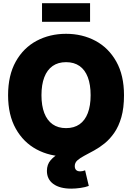

<svg xmlns="http://www.w3.org/2000/svg" viewBox="-20 -944 806 1171"><path d="M382.8 10.3Q283.7 10.3 203.4 -32.7Q123 -75.7 76.2 -159.2Q29.3 -242.7 29.3 -363.3Q29.3 -484.9 76.2 -568.6Q123 -652.3 203.4 -695.1Q283.7 -737.8 382.8 -737.8Q481.9 -737.8 562 -695.1Q642.1 -652.3 689.2 -568.6Q736.3 -484.9 736.3 -363.3Q736.3 -242.2 689.2 -158.7Q642.1 -75.2 562 -32.5Q481.9 10.3 382.8 10.3ZM382.8 -162.6Q431.6 -162.6 465.1 -186Q498.5 -209.5 515.6 -254.4Q532.7 -299.3 532.7 -363.3Q532.7 -427.7 515.6 -472.9Q498.5 -518.1 465.1 -541.5Q431.6 -564.9 382.8 -564.9Q334.5 -564.9 301 -541.5Q267.6 -518.1 250.2 -472.9Q232.9 -427.7 232.9 -363.3Q232.9 -299.3 250.2 -254.4Q267.6 -209.5 301 -186Q334.5 -162.6 382.8 -162.6ZM414.6 206.5Q344.7 206.5 305.4 178Q266.1 149.4 266.1 98.1Q266.1 59.1 289.1 32.7Q312 6.3 349.9 -13.2Q387.7 -32.7 432.9 -51.5Q478 -70.3 523.2 -94.2Q568.4 -118.2 606.2 -152.6Q644 -187 667 -238Q689.9 -289.1 689.9 -363.3H736.3Q736.3 -285.2 720.2 -229.2Q704.1 -173.3 677.2 -134.5Q650.4 -95.7 618.4 -69.8Q586.4 -43.9 554.2 -26.4Q522 -8.8 495.1 5.4Q468.3 19.5 452.1 33.9Q436 48.3 436 68.8Q436 84.5 444.3 92.8Q452.6 101.1 469.2 101.1Q477.1 101.1 484.4 99.4Q491.7 97.7 499 94.7L521.5 189.9Q501.5 197.8 471.2 202.1Q440.9 206.5 414.6 206.5ZM529.3 -924.3V-811H236.3V-924.3Z"/></svg>

Font: Inter 20pt Black
Style: Regular
Weight: 900
Version: Version 4.001;git-66647c0bb